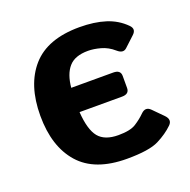

<svg xmlns="http://www.w3.org/2000/svg" viewBox="-101 -621 724 730"><g transform="rotate(-20 261.0 -256.0)"><path d="M486.3 -54.2Q460.9 -29.3 422.4 -9.8Q383.8 9.8 293.5 9.8Q164.1 9.8 101.6 -61Q39.1 -131.8 39.1 -256.3Q39.1 -380.9 101.6 -451.7Q164.1 -522.5 293.5 -522.5Q353.5 -522.5 398.7 -508.1Q443.8 -493.7 475.6 -461.4Q494.1 -442.9 474.6 -424.8L433.6 -386.7Q417.5 -371.6 396 -390.6Q372.1 -411.6 344.2 -419.2Q316.4 -426.8 293.5 -426.8Q240.2 -426.8 215.6 -398.4Q190.9 -370.1 186 -316.4H356Q385.3 -316.4 385.3 -292V-243.2Q385.3 -218.8 356 -218.8H184.1Q189 -146.5 213.6 -116.2Q238.3 -85.9 293.5 -85.9Q341.8 -85.9 364.7 -100.6Q387.7 -115.2 405.3 -132.8Q425.3 -152.8 444.3 -133.8L483.9 -93.8Q504.9 -72.3 486.3 -54.2Z"/></g></svg>

Font: Istok
Style: Bold
Weight: 700
Designer: Andrey V. Panov
Foundry: Andrey V. Panov
Version: Version 1.0.1